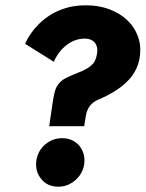

<svg xmlns="http://www.w3.org/2000/svg" viewBox="-20 -692 549 724"><path d="M297.5 -216H165.5Q181.5 -328 184 -335Q191 -378 227 -397Q249.5 -408 269.5 -416Q314.5 -432 333 -454.5Q345 -470.5 347 -501.5Q347 -520 337 -532Q323.5 -546.5 300 -546.5Q277.5 -546.5 258 -538Q238.5 -529.5 223.8 -516.2Q209 -503 198.5 -487.5Q188 -472 183 -459L75 -526.5Q75 -528 80.2 -538.8Q85.5 -549.5 96.8 -566Q108 -582.5 126 -600.8Q144 -619 168.8 -635Q193.5 -651 227.5 -661.5Q261.5 -672 305 -672Q352 -672 392 -657.2Q432 -642.5 460 -615.8Q488 -589 501 -552Q509 -529.5 509 -504Q509 -429 453.5 -379Q414.5 -343 352 -317Q328 -306.5 317.5 -290.8Q307 -275 303.8 -255.5Q300.5 -236 297.5 -216ZM200 12Q157.5 12 134.5 -18.5Q116 -41 116 -73.5L117.5 -89.5Q124.5 -126.5 152.2 -148.8Q180 -171 213.5 -171Q255 -171 280 -141.5Q298.5 -116.5 298.5 -88Q298.5 -78.5 297 -69Q290 -34 262.2 -11Q234.5 12 200 12Z"/></svg>

Font: Lucymar Sans
Style: Bold Italic
Weight: 700
Italic angle: -10°
Foundry: The League of Moveable Type (original font) / Main changes by Cristiano Sobral with portions from Mirco Monsees
Version: Version 2.00;August 30, 2020;FontCreator 13.0.0.2681 64-bit